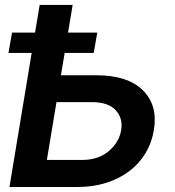

<svg xmlns="http://www.w3.org/2000/svg" viewBox="-20 -747 698 767"><path d="M28.1 -616.8H120L138.5 -727.3H270.2L251.8 -616.8H368.6L354.4 -535.5H238.3L223.4 -446.4H364Q489.7 -446.4 550.4 -386.7Q611.5 -326.7 594.5 -226.6Q586.3 -176.5 561.1 -134.8Q535.9 -93 496.4 -63.2Q457 -33.4 404.7 -16.7Q352.3 0 289.8 0H17.8L106.5 -535.5H13.8ZM307.5 -108Q373.9 -108 415.5 -144.2Q456.7 -180 464.1 -228Q471.9 -274.1 442.1 -306.8Q412.3 -339.1 345.9 -339.1H205.6L167.3 -108Z"/></svg>

Font: Inter P Semi Bold
Style: Italic
Weight: 600
Italic angle: 9.39999°
Designer: Rasmus Andersson
Foundry: rsms
Version: Version 3.018;git-588b23468